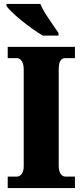

<svg xmlns="http://www.w3.org/2000/svg" viewBox="-20 -951 416 971"><path d="M196 -771H276V-784C251 -822 202 -886 184 -931H13V-921C35 -886 135 -807 196 -771ZM19 0H359V-58H310C293 -58 277 -76 277 -110V-600C277 -641 289 -657 310 -657H359V-714H19V-657H66C81 -657 100 -641 100 -601V-109C100 -73 81 -58 66 -58H19Z"/></svg>

Font: Noto Serif Sinhala Condensed Black
Style: Regular
Weight: 900
Width: 3
Designer: Jelle Bosma - Monotype Design Team
Foundry: Monotype Imaging Inc.
Version: Version 2.007